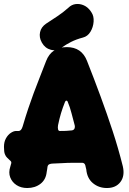

<svg xmlns="http://www.w3.org/2000/svg" viewBox="-20 -926 648 966"><path d="M117 20Q86 20 63.5 5.5Q41 -9 31.5 -33.5Q22 -58 32 -88Q33 -91 34.5 -97Q36 -103 37 -106Q37 -112 35 -114Q34 -115 32.5 -117Q31 -119 29 -120Q22 -127 15.5 -133Q9 -139 4.5 -150.5Q0 -162 0 -186V-188Q0 -212 10 -230Q20 -248 34.5 -257.5Q49 -267 61 -267H74Q87 -267 94 -290Q109 -341 122.5 -381Q136 -421 149.5 -457.5Q163 -494 178.5 -533Q194 -572 212 -619Q239 -689 316 -689Q391 -689 418 -619Q454 -528 486 -441Q518 -354 546.5 -267.5Q575 -181 598 -89Q609 -41 586 -10.5Q563 20 518 20Q477 20 447.5 -4.5Q418 -29 414 -74Q413 -78 412 -82Q411 -86 409 -95Q405 -107 393 -107Q366 -107 349.5 -107Q333 -107 319.5 -106.5Q306 -106 289.5 -105Q273 -104 245 -103Q237 -103 229 -100Q221 -97 219 -87Q218 -79 217.5 -75.5Q217 -72 215 -61Q211 -22 183.5 -1Q156 20 117 20ZM281 -267Q297 -267 311.5 -267.5Q326 -268 342 -270Q352 -272 355 -279.5Q358 -287 356 -295Q347 -328 339.5 -357.5Q332 -387 321 -413Q320 -418 315.5 -419.5Q311 -421 307 -413Q295 -383 287 -356.5Q279 -330 272 -296Q270 -284 272 -275.5Q274 -267 281 -267ZM291 -687Q265 -668 236 -675.5Q207 -683 191 -711L190 -713Q176 -738 181.5 -764Q187 -790 212 -807Q241 -826 269 -844.5Q297 -863 324 -887Q340 -903 361 -905.5Q382 -908 402 -899Q422 -890 436 -870L440 -864Q453 -845 451 -817Q449 -789 435 -766Q421 -743 397 -737Q363 -728 337.5 -715Q312 -702 291 -687Z"/></svg>

Font: Winky Sans ExtraBold
Style: Regular
Weight: 800
Designer: Simon Atzbach
Foundry: typofactur
Version: Version 1.205